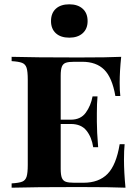

<svg xmlns="http://www.w3.org/2000/svg" viewBox="-20 -872 649 892"><path d="M563 0Q498 -3 344 -3Q138 -3 34 0V-20Q68 -22 83 -28Q98 -34 103.5 -51Q109 -68 109 -106V-502Q109 -540 103.5 -557Q98 -574 82.5 -580Q67 -586 34 -588V-608Q138 -605 344 -605Q484 -605 543 -608Q536 -541 536 -488Q536 -449 539 -426H516Q501 -512 464 -548.5Q427 -585 362 -585H325Q299 -585 286 -580.5Q273 -576 267.5 -562.5Q262 -549 262 -520V-316H309Q355 -316 378.5 -348.5Q402 -381 410 -424H433Q430 -390 430 -346V-306Q430 -261 436 -188H413Q406 -235 381.5 -265.5Q357 -296 309 -296H262V-88Q262 -59 267.5 -45.5Q273 -32 286 -27.5Q299 -23 325 -23H368Q439 -23 479.5 -64Q520 -105 536 -202H559Q556 -174 556 -130Q556 -73 563 0ZM387 -774Q387 -738 364 -717.5Q341 -697 302 -697Q262 -697 239.5 -717.5Q217 -738 217 -774Q217 -811 239.5 -831.5Q262 -852 302 -852Q341 -852 364 -831.5Q387 -811 387 -774Z"/></svg>

Font: Playfair Display SC
Style: Bold
Weight: 700
Designer: Claus Eggers Sørensen
Foundry: Claus Eggers Sørensen
Version: Version 1.200; ttfautohint (v1.6)